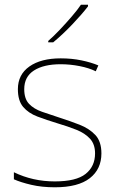

<svg xmlns="http://www.w3.org/2000/svg" viewBox="-20 -786 498 816"><path d="M411 -134Q411 -67 361.5 -28.5Q312 10 213 10Q158 10 113 -0.5Q68 -11 39 -24V-54Q119 -15 213 -15Q304 -15 344 -47Q384 -79 384 -134Q384 -173 362.5 -196.5Q341 -220 304.5 -234.5Q268 -249 224 -262Q178 -276 139.5 -290.5Q101 -305 78.5 -331.5Q56 -358 56 -407Q56 -469 105 -503.5Q154 -538 238 -538Q285 -538 326 -529.5Q367 -521 398 -508L387 -483Q359 -497 318.5 -505Q278 -513 238 -513Q166 -513 124.5 -486.5Q83 -460 83 -407Q83 -366 103.5 -344.5Q124 -323 158.5 -311Q193 -299 233 -286Q277 -272 318 -256Q359 -240 385 -212.5Q411 -185 411 -134ZM354 -759Q328 -725 287 -682Q246 -639 206 -606H185V-612Q208 -632 234.5 -660Q261 -688 285.5 -716.5Q310 -745 324 -766H354Z"/></svg>

Font: Noto Sans Bengali Thin
Style: Regular
Weight: 100
Designer: Jelle Bosma - Monotype Design Team
Foundry: Monotype Imaging Inc.
Version: Version 2.003; ttfautohint (v1.8.4.7-5d5b)